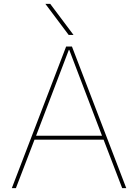

<svg xmlns="http://www.w3.org/2000/svg" viewBox="-20 -970 712 990"><path d="M334 -790 214 -950H239L359 -790ZM337 -713H335L166 -270H506ZM514 -250H158L62 0H41L321 -730H351L631 0H610Z"/></svg>

Font: Mplus 1p Thin
Style: Regular
Weight: 250
Version: Version 1.061